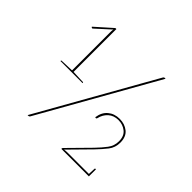

<svg xmlns="http://www.w3.org/2000/svg" viewBox="-165 -896 1090 1090"><g transform="rotate(45 379.5 -351.0)"><path d="M453 0V-4Q453 -6 454 -7.5Q455 -9 456 -10L580 -136Q610 -167 632 -196Q654 -225 654 -262Q654 -304 628 -324.5Q602 -345 567 -345Q530 -345 506 -323.5Q482 -302 474 -267Q473 -265 471.5 -263Q470 -261 467 -262L462 -263Q468 -307 496.5 -331Q525 -355 567 -355Q608 -355 636.5 -332Q665 -309 665 -262Q665 -222 642 -192.5Q619 -163 588 -131L467 -8Q473 -9 480.5 -9.5Q488 -10 498 -10H670Q674 -10 674 -6V0ZM97 -349V-352Q97 -355 100 -355L181 -358V-670Q181 -675 181.5 -679.5Q182 -684 183 -688L95 -608Q94 -607 92 -607.5Q90 -608 88 -609L85 -613L185 -702H193V-358L271 -355Q274 -355 274 -352V-349ZM664 -6 666 -53Q666 -55 667 -56Q668 -57 669 -57H674V-4ZM182 0 574 -694Q576 -697 578 -698.5Q580 -700 584 -700H590L198 -6Q195 -2 192.5 -1Q190 0 187 0Z"/></g></svg>

Font: Aleo Thin
Style: Regular
Weight: 250
Designer: Alessio Laiso
Foundry: Alessio Laiso
Version: Version 2.001;gftools[0.9.29]